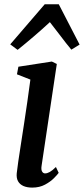

<svg xmlns="http://www.w3.org/2000/svg" viewBox="-20 -842 382 872"><path d="M126.5 10Q103 10 86.5 2.8Q70 -4.5 62 -18.8Q54 -33 56 -55Q58 -74.5 63 -108.5Q68 -142.5 74.8 -186.2Q81.5 -230 89.2 -279.5Q97 -329 104.2 -380.5Q111.5 -432 118 -480.5L57 -504.5L63.5 -539L215.5 -562.5L238 -551.5L169 -90Q166 -72 171 -63.2Q176 -54.5 184.5 -54.5Q194.5 -54.5 205.8 -60.8Q217 -67 234 -83.5L246.5 -57Q241 -49 225.2 -33Q209.5 -17 184.5 -3.5Q159.5 10 126.5 10ZM60 -615.5 26.5 -640.5 183 -822.5H247L341.5 -639.5L304 -616.5Q279 -646.5 255.5 -678Q232 -709.5 206.5 -741.5Q172 -709.5 135 -677.8Q98 -646 60 -615.5Z"/></svg>

Font: Merriweather 28pt Medium
Style: Italic
Weight: 500
Italic angle: -7.8°
Version: Version 2.101